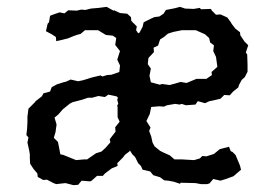

<svg xmlns="http://www.w3.org/2000/svg" viewBox="-20 -529 798 560"><path d="M194 11 171 5 144 8 136 5 117 -5 106 -4 90 -13 89 -23 78 -36 68 -51 67 -67V-79L65 -91L60 -113L63 -128L57 -135L59 -154L60 -172V-189L61 -196L63 -212L82 -231L84 -234L102 -248L107 -257L126 -262L131 -275L146 -283L165 -289L173 -291L186 -297L208 -292L222 -295L232 -298L248 -303L273 -309L279 -306L292 -310L305 -311L328 -319L330 -338L322 -355L328 -374L330 -380L316 -398L319 -418L309 -425L289 -427L279 -433L266 -441H228L215 -430L207 -428L195 -424L178 -417L162 -413L144 -409L143 -421L131 -429L114 -438L119 -460L123 -464L126 -483L139 -488L154 -493L168 -490L179 -499L204 -498L217 -501L229 -500L245 -504L268 -506L291 -509L311 -498L313 -499L330 -491L351 -489L362 -479L363 -468L379 -452L377 -441L383 -432L387 -434L396 -451L399 -464L419 -474L430 -479L445 -481L457 -489L464 -500L490 -505L505 -509L520 -504L545 -503L563 -506L566 -502L595 -503L598 -498L610 -486L623 -487L643 -478L654 -463L656 -459L667 -445L680 -435L681 -426L693 -408L704 -397L697 -376L701 -370L702 -340V-320L694 -304L685 -296L677 -281L675 -274L660 -262L650 -251L634 -252L623 -241L597 -235L591 -234L578 -228L557 -234L550 -224L522 -222L510 -226L504 -224L491 -226L467 -222L458 -218L444 -219L421 -217L417 -197L407 -176L419 -157L415 -147L421 -131L425 -113L431 -102L447 -89L457 -84L475 -76L489 -64H512L546 -62L563 -67L570 -74L582 -73L604 -80L621 -94L648 -101L653 -88L658 -86L667 -77L680 -46L683 -34L661 -15L639 -7L623 -2L602 -7L591 6L584 8H566L550 5L507 4L505 7L487 1L471 -2L459 -3L447 -12L427 -18L418 -29L396 -34L391 -45L383 -53L374 -71L366 -79L359 -90L357 -87L345 -78L338 -69L322 -53L323 -45L306 -38L286 -23L280 -16H263L246 -1L242 0L218 -2L208 10ZM416 -308 420 -289 446 -282 453 -284 475 -281 507 -290 524 -287 553 -299H582L598 -310L597 -319L614 -334L610 -363L602 -380L604 -397L593 -405L590 -418L578 -429L551 -441H511L486 -436L470 -431L458 -421L447 -414L441 -396L428 -390L429 -377L413 -360L411 -342L420 -329ZM202 -62 224 -64H234L260 -82L276 -87L287 -97L302 -114L300 -123L317 -145L316 -158L329 -174L323 -187V-215L322 -222L325 -226L322 -238L324 -244L320 -248L296 -253L286 -246L267 -249L249 -244H237L219 -238L192 -231L184 -227L163 -210L150 -195L139 -186L145 -166L142 -144L137 -127L149 -115L153 -95L156 -79L165 -77L187 -68Z"/></svg>

Font: Winky Rough Light
Style: Regular
Weight: 300
Designer: Simon Atzbach
Foundry: typofactur
Version: Version 1.206; ttfautohint (v1.8.4.7-5d5b)